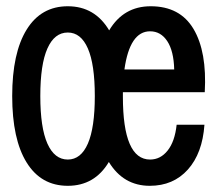

<svg xmlns="http://www.w3.org/2000/svg" viewBox="-20 -582 690 614"><path d="M196.8 12.2Q111.3 12.2 65.2 -62.3Q19 -136.7 19 -274.9Q19 -412.6 65.2 -487.3Q111.3 -562 196.8 -562Q283.2 -562 329.1 -484.9Q375 -562 461.9 -562Q555.7 -562 598.9 -489.3Q642.1 -416.5 634.8 -287.1H373V-272.9Q373 -71.8 460 -71.8Q493.2 -71.8 516.1 -100.6Q539.1 -129.4 544.9 -183.1H633.8Q627.4 -91.8 580.8 -39.8Q534.2 12.2 459 12.2Q374.5 12.2 328.1 -64Q282.7 12.2 196.8 12.2ZM460 -481.9Q395 -481.9 377.9 -359.9H537.1Q535.6 -418.9 514.9 -450.4Q494.1 -481.9 460 -481.9ZM196.8 -71.8Q238.8 -71.8 261 -122.8Q283.2 -173.8 283.2 -274.9Q283.2 -376 261 -427Q238.8 -478 196.8 -478Q154.3 -478 131.6 -427Q108.9 -376 108.9 -274.9Q108.9 -173.8 131.6 -122.8Q154.3 -71.8 196.8 -71.8Z"/></svg>

Font: Azeret Mono
Style: Regular
Weight: 400
Designer: Martin Vácha
Foundry: Displaay
Version: Version 1.002